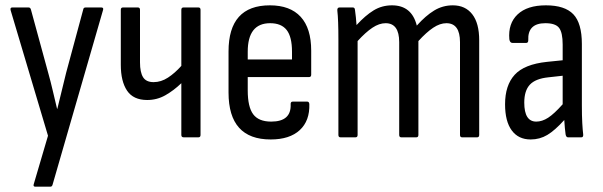

<svg xmlns="http://www.w3.org/2000/svg" viewBox="-20 -515 2260 720"><path d="M112 185Q103 185 107 174L160 -6L20 -476Q17 -487 26 -487H87Q94 -487 96 -479L161 -241Q170 -209 178 -174.5Q186 -140 194 -107H195Q203 -140 211.5 -174.5Q220 -209 228 -242L292 -479Q293 -487 301 -487H360Q370 -487 366 -476L177 178Q175 185 169 185Z M669 0Q660 0 660 -9V-203Q632 -176 600.5 -158Q569 -140 532 -140Q480 -140 456.5 -175Q433 -210 433 -272V-478Q433 -487 441 -487H497Q505 -487 505 -478V-281Q505 -244 516.5 -225.5Q528 -207 556 -207Q584 -207 610 -224Q636 -241 660 -268V-478Q660 -487 668 -487H724Q732 -487 732 -478V-9Q732 0 724 0Z M995 8Q837 8 837 -168V-322Q837 -495 992 -495Q1068 -495 1107.5 -452Q1147 -409 1147 -325V-235Q1147 -226 1139 -226H909V-176Q909 -114 929.5 -86.5Q950 -59 997 -59Q1072 -59 1070 -123Q1069 -134 1078 -134H1132Q1139 -134 1140 -125Q1142 -62 1104 -27Q1066 8 995 8ZM909 -292H1075V-321Q1075 -377 1055 -402.5Q1035 -428 993 -428Q909 -428 909 -321Z M1257 0Q1249 0 1249 -9V-366Q1249 -442 1245 -475Q1244 -487 1253 -487H1303Q1310 -487 1311 -479Q1313 -464 1314.5 -450.5Q1316 -437 1317 -421Q1350 -457 1381 -476Q1412 -495 1450 -495Q1524 -495 1543 -419Q1576 -456 1608 -475.5Q1640 -495 1678 -495Q1725 -495 1751 -461.5Q1777 -428 1777 -364V-9Q1777 0 1769 0H1713Q1705 0 1705 -9V-357Q1705 -428 1654 -428Q1630 -428 1604.5 -411Q1579 -394 1549 -361V-9Q1549 0 1541 0H1485Q1477 0 1477 -9V-357Q1477 -428 1426 -428Q1402 -428 1376.5 -411Q1351 -394 1321 -361V-9Q1321 0 1313 0Z M1970 8Q1924 8 1899 -26Q1874 -60 1874 -124Q1874 -195 1910 -234.5Q1946 -274 2031 -283L2090 -289V-348Q2090 -393 2076.5 -410.5Q2063 -428 2025 -428Q1958 -428 1961 -364Q1961 -354 1953 -354H1902Q1892 -354 1890 -368Q1885 -427 1921 -461Q1957 -495 2027 -495Q2098 -495 2130 -461.5Q2162 -428 2162 -350V-120Q2162 -81 2163.5 -54Q2165 -27 2167 -11Q2168 0 2160 0H2110Q2103 0 2101 -11Q2098 -32 2096 -65Q2061 -26 2032.5 -9Q2004 8 1970 8ZM1946 -130Q1946 -59 1991 -59Q2013 -59 2035.5 -73.5Q2058 -88 2090 -124V-231L2036 -225Q1988 -220 1967 -197.5Q1946 -175 1946 -130Z"/></svg>

Font: Sofia Sans Cond
Style: Regular
Weight: 400
Width: 3
Designer: Botio Nikoltchev, Ani Petrova
Foundry: lettersoup
Version: Version 4.100; ttfautohint (v1.8.3)